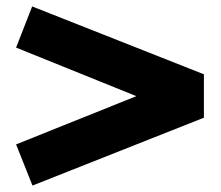

<svg xmlns="http://www.w3.org/2000/svg" viewBox="-20 -613 688 597"><path d="M81 -36 30 -164 404 -314 30 -465 80 -593 614 -382V-247Z"/></svg>

Font: Geologica Roman Black
Style: Regular
Weight: 900
Designer: Sindre Bremnes, Frode Helland
Foundry: Monokrom Skriftforlag AS
Version: Version 1.010;gftools[0.9.28]